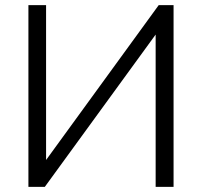

<svg xmlns="http://www.w3.org/2000/svg" viewBox="-20 -730 788 750"><path d="M160 -105 600 -710H658V0H588V-595L155 0H91V-710H160Z"/></svg>

Font: Boldmen
Style: Regular
Weight: 400
Designer: Matt McInerney, Pablo Impallari, Rodrigo Fuenzalida
Foundry: LIVING CONCEPT
Version: Version 1.000